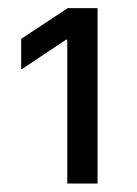

<svg xmlns="http://www.w3.org/2000/svg" viewBox="-20 -797 330 464"><path d="M142.6 -701.2H139.6L31.2 -628.9V-703.1L143.6 -777.3H215.8V-353.5H142.6Z"/></svg>

Font: Pretendard GOV Variable
Style: Regular
Weight: 400
Designer: Base glyphs from Inter by Rasmus Andersson; Hangul glyphs from Noto Sans CJK(Source Han Sans) by Jang Soo-young and Kang
Foundry: Kil Hyung-jin
Version: Version 1.307;Glyphs 3.2 (3192)